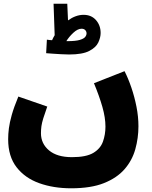

<svg xmlns="http://www.w3.org/2000/svg" viewBox="-20 -785 822 1036"><path d="M24 -34Q24 -62 28 -93Q32 -124 43.5 -165Q55 -206 79 -264L235 -210Q221 -171 213.5 -146.5Q206 -122 203.5 -104Q201 -86 201 -66Q201 -10 244.5 26.5Q288 63 368 63Q445 63 483.5 40Q522 17 535.5 -21Q549 -59 549 -102Q549 -150 532.5 -208Q516 -266 487 -336L652 -401Q672 -362 689 -312Q706 -262 716.5 -208.5Q727 -155 727 -104Q727 -40 710 20.5Q693 81 652 128Q611 175 541 203Q471 231 364 231Q269 231 192 203.5Q115 176 69.5 117.5Q24 59 24 -34ZM353 -491Q334 -491 309 -492.5Q284 -494 262 -495.5Q240 -497 229 -498L233 -571Q244 -569 261 -568Q267 -582 275 -595L269 -765H343L347 -675Q389 -705 431 -705Q473 -705 498 -676.5Q523 -648 523 -607Q523 -583 510.5 -556Q498 -529 461.5 -510Q425 -491 353 -491ZM420 -630Q399 -630 375.5 -608Q352 -586 338 -563Q341 -563 345 -563Q388 -563 410 -569.5Q432 -576 439.5 -585.5Q447 -595 447 -605Q447 -615 440 -622.5Q433 -630 420 -630Z"/></svg>

Font: Noto Sans Arabic Blk
Style: Regular
Weight: 900
Designer: Monotype Design Team, Nadine Chahine, Nizar Qandah and Khaled Hosny
Foundry: Monotype Imaging Inc.
Version: Version 2.012; ttfautohint (v1.8.4.7-5d5b)